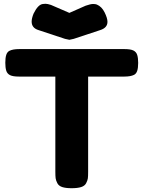

<svg xmlns="http://www.w3.org/2000/svg" viewBox="-20 -993 759 1013"><path d="M346 -783 323 -788Q230 -819 184 -834Q147 -845 147 -879Q147 -896 157 -921Q181 -970 207 -972Q216 -973 220 -973Q231 -973 249 -967L346 -925L432 -963Q458 -972 471 -972Q484 -972 491 -969Q517 -958 532 -927.5Q547 -897 547 -878Q547 -846 508 -834L369 -788ZM81 -734H637Q669 -734 684 -726.5Q699 -719 704 -703Q709 -687 709 -661Q709 -635 704 -619.5Q699 -604 687 -598Q669 -589 636 -589H445V-86Q445 -63 443.5 -52Q442 -41 434.5 -26.5Q427 -12 408 -6Q389 0 358 0Q327 0 308.5 -6Q290 -12 282.5 -26.5Q275 -41 273.5 -52.5Q272 -64 272 -87V-589H80Q48 -589 33 -596.5Q18 -604 13 -620Q8 -636 8 -662Q8 -688 13 -703.5Q18 -719 30 -725Q48 -734 81 -734Z"/></svg>

Font: Fredoka One
Style: Regular
Weight: 400
Version: Version 1.001;April 7, 2020;FontCreator 12.0.0.2522 64-bit